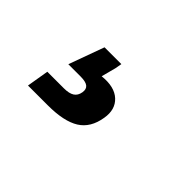

<svg xmlns="http://www.w3.org/2000/svg" viewBox="-42 -172 529 529"><g transform="rotate(45 222.0 92.0)"><path d="M69.8 204.1 80.6 139.6H145Q165.5 139.6 176 132.8Q186.5 126 189 111.3Q191.4 97.2 183.1 90.6Q174.8 84 154.8 84H106.9L144.5 -19.5H210L206.5 0L195.3 42.5Q241.2 37.6 264.4 59.1Q287.6 80.6 281.2 118.2Q273.9 164.1 241.7 184.1Q209.5 204.1 147 204.1Z"/></g></svg>

Font: Inter 17pt Black
Style: Italic
Weight: 900
Italic angle: -9.3988°
Version: Version 4.001;git-66647c0bb